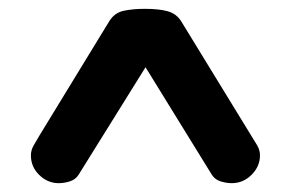

<svg xmlns="http://www.w3.org/2000/svg" viewBox="-20 -734 658 435"><path d="M113 -319Q88 -319 69 -337.5Q50 -356 50 -382Q50 -394 56.5 -405Q63 -416 70 -428L227 -685Q239 -705 260 -709.5Q281 -714 308 -714Q340 -714 360 -708.5Q380 -703 391 -685L549 -427Q556 -416 562.5 -405Q569 -394 569 -382Q569 -357 550 -338Q531 -319 505 -319Q493 -319 480 -323Q467 -327 460 -338L299 -599L323 -603L158 -338Q151 -327 138 -323Q125 -319 113 -319Z"/></svg>

Font: zvoove
Style: Bold
Weight: 700
Designer: Vernon Adams (Nunito) & Andrew Paglinawan (Quicksand)
Foundry: zvoove
Version: Version 3.006